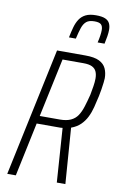

<svg xmlns="http://www.w3.org/2000/svg" viewBox="-99 -961 632 1015"><g transform="rotate(10 217.5 -453.5)"><path d="M15 0 161 -688H313Q362 -688 388 -675Q414 -662 424.5 -639Q435 -616 435 -587Q435 -579 433 -563Q431 -547 428 -527Q425 -507 421 -489Q414 -457 406.5 -427.5Q399 -398 386.5 -373Q374 -348 354.5 -329Q335 -310 305 -299L327 0H281L261 -290Q255 -289 248.5 -289Q242 -289 235 -289H122L61 0ZM131 -331H239Q274 -331 297 -341.5Q320 -352 333.5 -372Q347 -392 356.5 -422Q366 -452 375 -488Q380 -514 383.5 -536.5Q387 -559 387 -577Q387 -599 380 -614.5Q373 -630 356.5 -638Q340 -646 310 -646H198ZM211 -767Q217 -797 224 -822.5Q231 -848 243.5 -867Q256 -886 277 -896.5Q298 -907 332 -907Q364 -907 381.5 -899.5Q399 -892 406 -877.5Q413 -863 413 -843Q413 -828 410 -808.5Q407 -789 402 -767H365Q370 -788 372.5 -805Q375 -822 375 -835Q375 -855 365.5 -864.5Q356 -874 330 -874Q301 -874 286.5 -862Q272 -850 264 -826.5Q256 -803 248 -767Z"/></g></svg>

Font: Saira Condensed ExtraLight
Style: Italic
Weight: 250
Width: 3
Italic angle: -12°
Designer: Hector Gatti with collaboration of the Omnibus-Type team
Foundry: Omnibus-Type
Version: Version 1.101